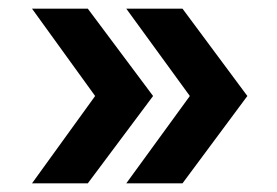

<svg xmlns="http://www.w3.org/2000/svg" viewBox="-20 -520 640 444"><path d="M183 -96H54L200 -298L54 -500H183L334 -298ZM402 -96H272L419 -298L272 -500H402L552 -298Z"/></svg>

Font: Figtree SemiBold
Style: Regular
Weight: 600
Designer: Erik Kennedy
Foundry: Erik Kennedy
Version: Version 2.001; ttfautohint (v1.8.4.7-5d5b);gftools[0.9.27]